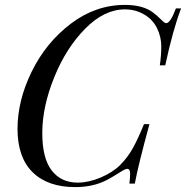

<svg xmlns="http://www.w3.org/2000/svg" viewBox="-20 -742 752 776"><path d="M631.8 -555.2Q631.8 -592.8 614.7 -627.9Q597.7 -663.1 562.5 -683.6Q527.3 -704.1 484.9 -704.1Q401.4 -704.1 324.2 -626Q247.1 -547.9 199.2 -429.7Q151.4 -311.5 150.9 -207Q150.4 -103.5 188.5 -53.7Q226.6 -3.9 293.9 -3.9Q337.9 -3.9 386.7 -24.4Q435.5 -44.9 466.8 -76.2Q497.1 -107.4 516.6 -142.6Q536.1 -177.2 562 -240.2H584Q538.6 -74.2 524.9 0H502.9Q505.9 -21.5 505.9 -40.5Q505.9 -59.6 494.1 -59.6Q486.3 -59.6 461.9 -43.9Q437.5 -28.3 413.1 -15.1Q357.4 14.2 284.2 14.2Q172.9 14.2 111.8 -45.9Q50.8 -106 50.8 -221.2Q50.8 -335.9 108.4 -453.1Q166 -570.3 266.6 -646.5Q367.2 -722.7 486.8 -722.2Q558.6 -721.7 598.6 -691.4Q615.2 -678.7 630.4 -663.6Q645 -648.4 651.4 -648.4Q668.9 -648.4 690.9 -708H711.9Q678.7 -621.6 647.9 -478H626Q631.8 -517.1 631.8 -555.2Z"/></svg>

Font: PlayfairDisplay-Italic
Style: Italic
Weight: 400
Italic angle: -14°
Designer: Claus Eggers Sørensen
Foundry: Claus Eggers Sørensen
Version: Version 1.002;PS 001.002;hotconv 1.0.70;makeotf.lib2.5.58329